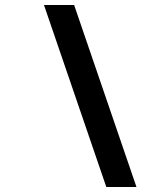

<svg xmlns="http://www.w3.org/2000/svg" viewBox="-20 -672 606 764"><path d="M155 -652 403 72H523L275 -652Z"/></svg>

Font: Charger Eco
Style: Obl
Weight: 1000
Designer: Jasper
Foundry: Cannot Into Space Fonts
Version: Version 1.1